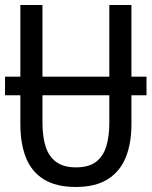

<svg xmlns="http://www.w3.org/2000/svg" viewBox="-20 -734 603 764"><path d="M0 -355V-429H563V-355ZM281 10Q204 10 155 -20Q106 -50 83.5 -106Q61 -162 61 -241V-714H149V-245Q149 -189 162 -149.5Q175 -110 204.5 -89Q234 -68 282 -68Q333 -68 362 -90Q391 -112 403 -152Q415 -192 415 -246V-714H503V-240Q503 -164 480.5 -108Q458 -52 409 -21Q360 10 281 10Z"/></svg>

Font: Noto Sans Mono SemiCondensed
Style: Regular
Weight: 400
Width: 4
Designer: Monotype Design Team
Foundry: Monotype Imaging Inc.
Version: Version 2.010